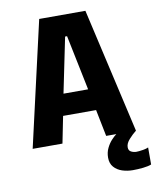

<svg xmlns="http://www.w3.org/2000/svg" viewBox="-97 -774 861 1060"><g transform="rotate(-10 333.0 -244.0)"><path d="M615.5 0H448.5L418.5 -150H233.5L203.5 0H36.5L196.5 -700H455.5ZM320.5 -579.5 257 -270.5H395L331.5 -579.5ZM665.5 103V198.5Q649.5 205.5 619.2 208.8Q589 212 561.5 212Q530 212 501.8 202.8Q473.5 193.5 455.8 173.2Q438 153 438 120.5Q438 91 449.8 67Q461.5 43 477.2 26Q493 9 505.5 0H615.5Q595 16 574.8 38.5Q554.5 61 554.5 82.5Q554.5 101.5 568.8 108.5Q583 115.5 597.5 115.5Q610.5 115.5 633.8 111.8Q657 108 665.5 103Z"/></g></svg>

Font: Trispace
Style: Bold
Weight: 700
Designer: Tyler Finck
Foundry: Etcetera Type Company
Version: Version 1.210; ttfautohint (v1.8.3)